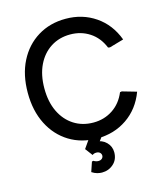

<svg xmlns="http://www.w3.org/2000/svg" viewBox="-133 -814 970 1129"><g transform="rotate(-15 352.5 -249.5)"><path d="M373 14Q277 14 203 -31.5Q129 -77 87.5 -159Q46 -241 46 -350Q46 -460 87.5 -541.5Q129 -623 203 -668.5Q277 -714 373 -714Q475 -714 554 -660Q633 -606 669 -509L582 -484L571 -486Q545 -550 493 -584Q441 -618 375 -618Q308 -618 256.5 -585Q205 -552 176 -492Q147 -432 147 -350Q147 -268 176 -208Q205 -148 256.5 -115Q308 -82 375 -82Q441 -82 493 -116.5Q545 -151 571 -214L582 -216L669 -191Q633 -94 554 -40Q475 14 373 14ZM347 215Q334 215 318.5 211Q303 207 286 196L306 137L315 135Q323 140 330.5 142Q338 144 344 144Q358 144 366 136.5Q374 129 374 119Q374 108 366 100.5Q358 93 344 93Q329 93 320 101L286 56L334 -13H416L350 76L337 33Q342 32 347 31.5Q352 31 358 31Q396 31 421.5 56.5Q447 82 447 118Q447 162 417.5 188.5Q388 215 347 215Z"/></g></svg>

Font: Fustat SemiBold
Style: Regular
Weight: 600
Designer: Mohamed Gaber, Khaled Hosny, Laura Garcia Mut
Foundry: Kief Type Foundry, Alif Type Foundry, Hard Type Foundry
Version: Version 1.007